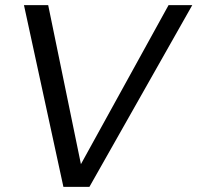

<svg xmlns="http://www.w3.org/2000/svg" viewBox="-20 -725 766 745"><path d="M73 -705 226 0H327L726 -705H634L294 -88L167 -705Z"/></svg>

Font: Geom Light
Style: Italic
Weight: 300
Italic angle: -10°
Version: Version 1.102